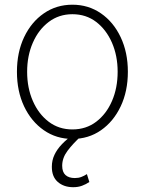

<svg xmlns="http://www.w3.org/2000/svg" viewBox="-20 -573 609 808"><path d="M284.7 11.7Q217.3 11.7 164.6 -24.9Q111.8 -61.5 81.5 -125.2Q51.3 -189 51.3 -271Q51.3 -353 81.5 -416.7Q111.8 -480.5 164.6 -516.8Q217.3 -553.2 284.7 -553.2Q352.1 -553.2 404.8 -516.8Q457.5 -480.5 487.8 -416.5Q518.1 -352.5 518.1 -271Q518.1 -189 487.8 -125.2Q457.5 -61.5 405 -24.9Q352.5 11.7 284.7 11.7ZM284.7 -28.3Q342.3 -28.3 385 -60.8Q427.7 -93.3 451.4 -148.2Q475.1 -203.1 475.1 -271Q475.1 -338.4 451.2 -393.3Q427.2 -448.2 384.8 -480.7Q342.3 -513.2 284.7 -513.2Q228 -513.2 185.1 -480.7Q142.1 -448.2 118.2 -393.3Q94.2 -338.4 94.2 -271Q94.2 -203.1 118.2 -148.2Q142.1 -93.3 184.8 -60.8Q227.5 -28.3 284.7 -28.3ZM288.1 214.8Q248.5 214.8 223.1 192.6Q197.8 170.4 198.2 128.4Q198.2 102.1 209 78.9Q219.7 55.7 241 33.4Q262.2 11.2 293.5 -10.3L321.3 0Q286.1 32.2 263.9 62Q241.7 91.8 241.7 124.5Q241.7 150.9 255.6 163.6Q269.5 176.3 294.9 176.3Q310.5 176.3 322.5 171.6Q334.5 167 345.7 159.7L356 192.9Q341.8 202.6 325.2 208.7Q308.6 214.8 288.1 214.8Z"/></svg>

Font: Inter Tight ExtraLight
Style: Regular
Weight: 250
Designer: Rasmus Andersson
Foundry: rsms
Version: Version 3.004